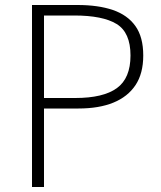

<svg xmlns="http://www.w3.org/2000/svg" viewBox="-20 -748 645 768"><path d="M108 0V-728H290Q373 -728 431.5 -708Q490 -688 521.5 -644Q553 -600 553 -526Q553 -454 522 -407.5Q491 -361 433.5 -337.5Q376 -314 294 -314H156V0ZM156 -356H281Q393 -356 447.5 -395.5Q502 -435 502 -526Q502 -618 446.5 -652Q391 -686 277 -686H156Z"/></svg>

Font: Noto Sans SC Thin ExtraLight
Style: Regular
Weight: 250
Version: Version 2.004-H2;hotconv 1.0.118;makeotfexe 2.5.65603